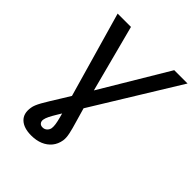

<svg xmlns="http://www.w3.org/2000/svg" viewBox="-257 -871 1229 1229"><g transform="rotate(45 357.5 -256.5)"><path d="M82.5 -727.5H203.1L348.1 -174.8Q368.2 -103 383.5 -52.2Q398.9 -1.5 406.2 33.4Q413.6 68.4 409.7 92.8Q403.3 131.3 380.9 158.9Q358.4 186.5 323.2 201.2Q288.1 215.8 242.7 215.8Q175.3 215.8 140.9 183.6Q106.4 151.4 116.2 91.3Q118.2 77.1 124.8 61.3Q131.3 45.4 142.8 24.9Q154.3 4.4 171.4 -23.4Q188.5 -51.3 211.7 -88.4Q234.9 -125.5 264.6 -174.8L594.7 -727.5H715.3L305.2 -60.5Q282.2 -22.5 265.1 5.6Q248 33.7 238 54Q228 74.2 225.6 89.4Q223.1 106 231.7 116.9Q240.2 127.9 257.8 127.9Q275.4 127.9 287.6 116.5Q299.8 105 302.7 88.9Q304.7 73.7 301.8 53.7Q298.8 33.7 291.5 5.9Q284.2 -22 273.4 -60.5Z"/></g></svg>

Font: Inter 28pt Medium
Style: Italic
Weight: 500
Italic angle: -9.3988°
Designer: Rasmus Andersson
Foundry: rsms
Version: Version 4.001;git-66647c0bb